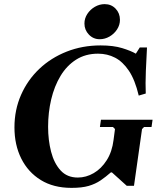

<svg xmlns="http://www.w3.org/2000/svg" viewBox="-20 -900 768 930"><path d="M469 -320H719L714 -285H678L668 -275L629 0H594L522 -65H517Q492 -43 467 -26Q442 -9 409.5 0.5Q377 10 327 10H326Q239 10 177.5 -28Q116 -66 83 -132Q50 -198 50 -283Q50 -368 82 -440.5Q114 -513 170.5 -566.5Q227 -620 303 -650Q379 -680 467 -680Q529 -680 571.5 -667Q614 -654 638 -640L657 -670H692Q689 -619 686.5 -556.5Q684 -494 686 -447L652 -437Q634 -513 604.5 -557Q575 -601 537.5 -620.5Q500 -640 455 -640Q394 -640 348.5 -611Q303 -582 273 -532Q243 -482 228 -418.5Q213 -355 213 -286Q213 -221 227.5 -165Q242 -109 273.5 -74.5Q305 -40 357 -40Q397 -40 434 -61.5Q471 -83 497 -124Q523 -165 530 -222L537 -275L527 -285H464ZM463 -710Q432 -710 410.5 -732.5Q389 -755 389 -786Q389 -811 403 -832.5Q417 -854 439.5 -867Q462 -880 487 -880Q519 -880 540 -858Q561 -836 561 -804Q561 -779 547 -757.5Q533 -736 510.5 -723Q488 -710 463 -710Z"/></svg>

Font: Brygada 1918
Style: Bold Italic
Weight: 700
Italic angle: -8°
Designer: Mateusz Machalski | Borys Kosmynka | Przemek Hoffer
Foundry: NIEPODLEGLA 2018
Version: Version 3.006